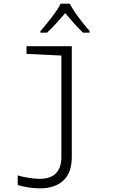

<svg xmlns="http://www.w3.org/2000/svg" viewBox="-20 -785 640 1051"><path d="M237 -606Q262 -629 288 -657.5Q314 -686 337 -713Q359 -687 384 -658.5Q409 -630 435 -606H471V-614Q440 -650 409 -691.5Q378 -733 362 -765H312Q296 -733 264 -691.5Q232 -650 201 -614V-606ZM373 74V-532H125V-490L316 -481V74Q316 194 196 194Q169 194 133.5 188Q98 182 77 175V228Q96 234 130 240Q164 246 199 246Q280 246 326.5 203.5Q373 161 373 74Z"/></svg>

Font: Noto Sans Mono UI Light
Style: Regular
Weight: 300
Designer: Monotype Design team
Foundry: Monotype Imaging Inc.
Version: 1.000